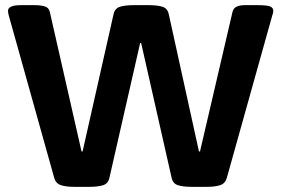

<svg xmlns="http://www.w3.org/2000/svg" viewBox="-20 -722 1090 744"><path d="M267 2Q236 2 216 -4.5Q196 -11 190 -33L14 -662Q11 -673 11 -680Q11 -702 61 -702H115Q137 -702 153 -697.5Q169 -693 173 -676L296 -135H300L420 -667Q425 -690 445.5 -696Q466 -702 497 -702H557Q589 -702 609 -696Q629 -690 634 -667L751 -135H755L881 -676Q885 -691 897.5 -696.5Q910 -702 928 -702H978Q1017 -702 1028 -696.5Q1039 -691 1039 -680Q1039 -676 1038 -671.5Q1037 -667 1035 -662L859 -33Q853 -11 833 -4.5Q813 2 782 2H722Q691 2 670.5 -4Q650 -10 645 -33L527 -555H523L404 -33Q399 -10 378.5 -4Q358 2 327 2Z"/></svg>

Font: Asap Expanded
Style: Bold
Weight: 700
Width: 7
Designer: Pablo Cosgaya
Foundry: Omnibus-Type
Version: Version 3.001; ttfautohint (v1.8.4.7-5d5b)